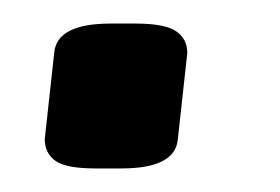

<svg xmlns="http://www.w3.org/2000/svg" viewBox="-20 -141 238 163"><path d="M95 -121Q120 -121 129.5 -114.5Q139 -108 139 -96L131 -23Q129 2 83 2H61Q36 2 27 -4.5Q18 -11 18 -23L26 -96Q28 -121 74 -121Z"/></svg>

Font: Asap Medium
Style: Italic
Weight: 500
Italic angle: -6°
Designer: Pablo Cosgaya
Foundry: Omnibus-Type
Version: Version 3.001; ttfautohint (v1.8.3)